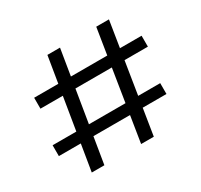

<svg xmlns="http://www.w3.org/2000/svg" viewBox="-136 -814 1033 989"><g transform="rotate(-30 380.5 -319.5)"><path d="M145.5 0 250.5 -639H325.5L220.5 0ZM41 -158V-222.5H681V-158ZM439 0 541 -639H616.5L514.5 0ZM81 -417V-482H720V-417Z"/></g></svg>

Font: Anek Latin Expanded
Style: Regular
Weight: 400
Width: 7
Designer: Yesha Goshar
Foundry: Ek Type
Version: Version 1.003